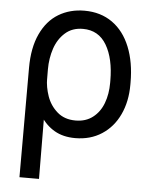

<svg xmlns="http://www.w3.org/2000/svg" viewBox="-53 -581 647 822"><g transform="rotate(5 271.0 -170.0)"><path d="M277.3 -537.1Q346.7 -537.1 397 -501.5Q447.3 -465.8 473.6 -400.4Q500 -335 500 -248V-238.3Q500 -166 473.6 -109.9Q447.3 -53.7 398.4 -22Q349.6 9.8 284.2 9.8Q232.4 9.8 195.3 -11.7Q158.2 -33.2 133.8 -71.8Q109.4 -110.4 88.9 -168.9L142.6 -234.4Q142.6 -197.3 156.2 -158.2Q169.9 -119.1 200.7 -92.3Q231.4 -65.4 279.3 -65.4Q323.2 -65.4 353.5 -88.9Q383.8 -112.3 398.4 -151.4Q413.1 -190.4 413.1 -238.3V-248Q413.1 -342.8 378.9 -400.9Q344.7 -459 277.3 -459Q231.4 -459 201.2 -432.1Q170.9 -405.3 156.7 -363.3Q142.6 -321.3 142.6 -273.4L145.5 197.3H61.5V-272.5Q61.5 -359.4 89.4 -418.9Q117.2 -478.5 166 -507.8Q214.8 -537.1 277.3 -537.1Z"/></g></svg>

Font: WEMIX Pretendard Variable
Style: Regular
Weight: 400
Designer: Base glyphs from Inter by Rasmus Andersson; Hangeul glyphs from Noto Sans CJK(Source Han Sans) by Jang Soo-young and Kan
Foundry: Kil Hyung-jin
Version: Version 1.000;Glyphs 3.2 (3208)